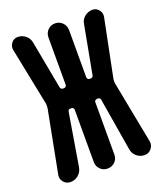

<svg xmlns="http://www.w3.org/2000/svg" viewBox="-135 -819 771 908"><g transform="rotate(-20 250.0 -365.0)"><path d="M63.5 0Q42 0 28.8 -16.1Q15.6 -32.2 19.5 -51.8L80.1 -366.2Q81.1 -377.9 80.1 -388.7L21.5 -679.7Q17.6 -698.2 29.8 -714.4Q42 -730.5 61.5 -730.5Q84 -730.5 101.1 -716.3Q118.2 -702.1 122.1 -679.7L167 -439.5Q168.9 -428.7 180.7 -427.7H185.5Q189.5 -427.7 193.8 -431.2Q198.2 -434.6 198.2 -439.5V-677.7Q198.2 -700.2 212.9 -715.3Q227.5 -730.5 249.5 -730.5Q271.5 -730.5 286.6 -715.3Q301.8 -700.2 301.8 -677.7V-439.5Q301.8 -435.5 305.2 -431.6Q308.6 -427.7 314.5 -427.7H319.3Q331.1 -427.7 333 -439.5L377.9 -679.7Q380.9 -702.1 398.4 -716.3Q416 -730.5 438.5 -730.5Q457 -730.5 469.7 -714.8Q482.4 -699.2 478.5 -679.7L419.9 -388.7Q418 -377.9 419.9 -366.2L480.5 -51.8Q483.4 -32.2 470.2 -16.1Q457 0 436.5 0Q413.1 0 396 -15.1Q378.9 -30.3 376 -51.8L332 -316.4Q330.1 -327.1 319.3 -327.1H314.5Q309.6 -327.1 305.7 -323.7Q301.8 -320.3 301.8 -316.4V-51.8Q301.8 -29.3 286.6 -14.6Q271.5 0 249.5 0Q227.5 0 212.9 -15.1Q198.2 -30.3 198.2 -51.8V-316.4Q198.2 -320.3 194.3 -323.7Q190.4 -327.1 185.5 -327.1H180.7Q169.9 -327.1 168 -316.4L124 -51.8Q120.1 -29.3 103 -14.6Q85.9 0 63.5 0Z"/></g></svg>

Font: Rounded-X Mgen+ 2m medium
Style: Regular
Weight: 500
Designer: [Source Han Sans]
Ryoko NISHIZUKA  (kana & ideographs); Paul D. Hunt (Latin, Greek & Cyrillic); Wenlong ZHANG  (bopomofo
Version: Version 1.059.20150602